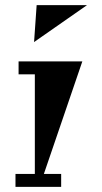

<svg xmlns="http://www.w3.org/2000/svg" viewBox="-20 -724 397 744"><path d="M122 -704H317L112 -561ZM40 -50H115V-436H52V-486H299L150 -50H217V0H40Z"/></svg>

Font: Chokokutai
Style: Regular
Weight: 400
Designer: 108号,108go
Foundry: Font Zone 108
Version: Version 1.000; ttfautohint (v1.8.3)